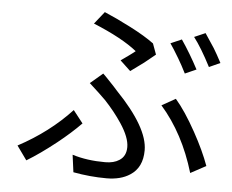

<svg xmlns="http://www.w3.org/2000/svg" viewBox="-54 -825 1108 917"><g transform="rotate(5 500.0 -366.0)"><path d="M872 -526 818 -502Q798 -542 780 -572Q752 -619 737 -640L790 -663Q833 -600 872 -526ZM945 -635Q961 -609 983 -567L930 -543Q884 -632 847 -680L900 -703Q917 -678 945 -635ZM557 -491 507 -538Q529 -553 545 -565Q571 -584 575 -588Q504 -645 365 -702L412 -761Q469 -737 539 -701Q611 -664 654 -632L673 -580Q637 -550 620 -537Q592 -516 557 -491ZM329 14 318 -69Q388 -47 476 -47Q517 -47 543 -64Q575 -84 575 -128Q575 -174 532 -239Q497 -292 449 -343Q420 -372 370 -417L430 -468Q440 -459 467 -430L485 -411L502 -392Q659 -229 659 -120Q659 -37 601 0Q557 29 489 29Q410 29 329 14ZM959 -71 885 -31Q830 -216 720 -341L786 -378Q833 -324 886 -228Q933 -143 959 -71ZM240 -122Q163 -61 100 -23L52 -90Q200 -169 305 -282L352 -222Q304 -173 240 -122Z"/></g></svg>

Font: Source Han Sans Regular
Style: Regular
Weight: 400
Designer: Ryoko NISHIZUKA  (kana & ideographs); Paul D. Hunt (Latin, Greek & Cyrillic); Wenlong ZHANG  (bopomofo); Sandoll Communi
Foundry: Adobe Systems Incorporated
Version: Version 1.00 January 18, 2024, initial release